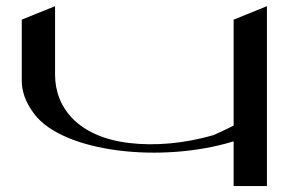

<svg xmlns="http://www.w3.org/2000/svg" viewBox="-20 -616 982 635"><path d="M752.7 -551V-200.8C715.7 -181.5 684.7 -168.8 685.6 -169C588.5 -141 491.3 -133 407.6 -143C237 -163.1 162.1 -261.2 162.1 -368.9V-595.6L52 -551.2V-348.4H52C52 -313.7 64.5 -276.7 93.8 -238.4C190.5 -111.9 514.7 -75.2 752.7 -148.6V-0.6H862.8V-595.6Z"/></svg>

Font: Novoposelensky
Style: Regular
Weight: 400
Designer: Sasha Pavljenko
Version: Version 1.002;Fontself Maker 3.5.4